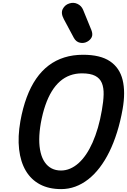

<svg xmlns="http://www.w3.org/2000/svg" viewBox="-20 -1307 878 1327"><path d="M402.5 0Q318 0 256.5 -32.5Q195 -65 158.5 -126.5Q122 -188 112 -275Q102 -362 121 -470.5Q137.5 -561.5 164.8 -634.8Q192 -708 230 -763Q268 -818 316.8 -854.8Q365.5 -891.5 424.8 -910Q484 -928.5 554 -928.5Q673.5 -928.5 740.2 -883.5Q807 -838.5 827.5 -754.5Q848 -670.5 827.5 -553Q812.5 -468 789.2 -393.8Q766 -319.5 735.8 -258Q705.5 -196.5 668.8 -148.5Q632 -100.5 589.8 -67.5Q547.5 -34.5 500.5 -17.2Q453.5 0 402.5 0ZM401.5 -128.5Q434 -128.5 464.5 -141.5Q495 -154.5 522.8 -179.2Q550.5 -204 575 -240Q599.5 -276 620 -322.5Q640.5 -369 656.8 -424.8Q673 -480.5 684 -545Q695 -606 696.2 -653.2Q697.5 -700.5 684 -733.2Q670.5 -766 637.5 -783Q604.5 -800 546.5 -800Q502.5 -800 464.5 -786.2Q426.5 -772.5 394.8 -744.8Q363 -717 337.8 -675.8Q312.5 -634.5 293.5 -579.5Q274.5 -524.5 262 -456Q251.5 -395 251.2 -344Q251 -293 260.8 -253Q270.5 -213 289.8 -185.2Q309 -157.5 337 -143Q365 -128.5 401.5 -128.5ZM583 -1019Q559.5 -1006 532.5 -1011.8Q505.5 -1017.5 490 -1046L421 -1175Q399 -1216.5 413.8 -1245Q428.5 -1273.5 458.5 -1283Q488.5 -1293 515.8 -1280Q543 -1267 554.5 -1239L611.5 -1099.5Q623 -1070 614 -1050.5Q605 -1031 583 -1019Z"/></svg>

Font: Edu AU VIC WA NT Hand
Style: Bold
Weight: 700
Version: Version 1.001